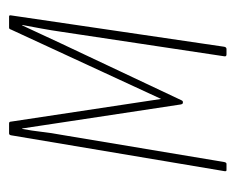

<svg xmlns="http://www.w3.org/2000/svg" viewBox="-68 -451 519 423"><g transform="rotate(-90 191.5 -239.5)"><path d="M28 0Q25 0 26 -5L105 -475Q106 -479 109 -479H131Q135 -479 135 -475L185 -144L338 -475Q339 -479 342 -479H367Q370 -479 369 -474L300 -5Q299 0 295 0H283Q278 0 279 -5L333 -364Q336 -385 340 -407Q344 -429 348 -450H347Q337 -429 327 -407Q317 -385 307 -364L182 -99Q181 -97 180 -96.5Q179 -96 177 -96Q176 -96 175 -96.5Q174 -97 173 -100L133 -364Q130 -385 126.5 -407Q123 -429 120 -450H119Q115 -429 112.5 -407Q110 -385 106 -364L46 -5Q45 0 42 0Z"/></g></svg>

Font: Sofia Sans Extra Condensed Thin
Style: Italic
Weight: 250
Italic angle: -9°
Version: Version 4.100